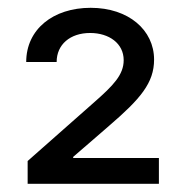

<svg xmlns="http://www.w3.org/2000/svg" viewBox="-20 -825 461 482"><path d="M49.4 -363.6H378.9V-428.3H163.7V-431.1L253.9 -509.2C332.4 -576.7 366.8 -616.8 366.8 -675.4C366.8 -749.6 302.6 -805.4 207.7 -805.4C113.3 -805.4 45.8 -751.4 45.8 -669.4H122.2C122.2 -713.1 155.9 -742.2 206.3 -742.2C253.9 -742.2 290.5 -715.9 290.5 -674C290.5 -637.4 264.9 -610.8 215.9 -567.8L49.4 -420.8Z"/></svg>

Font: GiG Sans Text
Style: Regular
Weight: 400
Designer: Andreas Faust
Version: Version 1.100;FEAKit 1.0